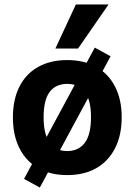

<svg xmlns="http://www.w3.org/2000/svg" viewBox="-20 -776 604 863"><path d="M282 11Q207 11 152 -20Q97 -51 67.5 -109.5Q38 -168 38 -248Q38 -329 67.5 -387Q97 -445 152 -475.5Q207 -506 282 -506Q358 -506 412.5 -475.5Q467 -445 497 -387Q527 -329 527 -249Q527 -168 497 -109.5Q467 -51 412.5 -20Q358 11 282 11ZM282 -97Q333 -97 361 -134Q389 -171 389 -249Q389 -327 361 -363Q333 -399 282 -399Q231 -399 203.5 -363Q176 -327 176 -249Q176 -171 204 -134Q232 -97 282 -97ZM159 67 88 28 406 -562 477 -523ZM229 -558 321 -756H468L331 -558Z"/></svg>

Font: Nunito Sans 10pt SemiCondensed ExtraBold
Style: Regular
Weight: 800
Width: 4
Designer: Vernon Adams
Foundry: Vernon Adams
Version: Version 3.101;gftools[0.9.27]